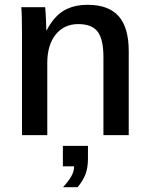

<svg xmlns="http://www.w3.org/2000/svg" viewBox="-20 -558 614 793"><path d="M175.3 -298.3V0H70.8V-413.6Q70.8 -459 70.1 -486.6Q69.3 -514.2 67.9 -528.3H166.5Q167.5 -520 168.5 -503.4Q169.4 -486.8 170.2 -467.8Q170.9 -448.7 171.4 -433.1H172.9Q202.6 -489.7 243.2 -513.9Q283.7 -538.1 342.3 -538.1Q428.2 -538.1 470 -491.2Q511.7 -444.3 511.7 -346.7V0H407.2V-322.3Q407.2 -396 383.3 -427.2Q359.4 -458.5 303.2 -458.5Q244.6 -458.5 210 -415.3Q175.3 -372.1 175.3 -298.3ZM343.3 96.2Q343.3 136.2 332.5 163.1Q321.8 189.9 300.3 215.3H240.2Q262.2 191.4 274.2 170.7Q286.1 149.9 286.1 128.9H239.7V44.4H343.3Z"/></svg>

Font: Arimo Medium
Style: Regular
Weight: 500
Designer: Steve Matteson
Foundry: Monotype Imaging Inc.
Version: Version 1.33